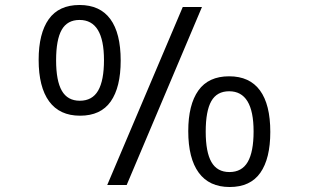

<svg xmlns="http://www.w3.org/2000/svg" viewBox="-20 -742 1240 770"><path d="M135 -502Q135 -608 175.5 -665Q216 -722 299 -722Q381 -722 422.5 -665.5Q464 -609 464 -499Q464 -392 424 -335Q384 -278 301 -278Q219 -278 177 -335.5Q135 -393 135 -502ZM397 -501Q397 -662 299 -662Q250 -662 227.5 -622.5Q205 -583 205 -500Q205 -418 228 -378Q251 -338 300 -338Q350 -338 373.5 -378.5Q397 -419 397 -501ZM735 -216Q735 -322 775.5 -379Q816 -436 899 -436Q981 -436 1022.5 -379.5Q1064 -323 1064 -213Q1064 -106 1024 -49Q984 8 901 8Q819 8 777 -49.5Q735 -107 735 -216ZM997 -215Q997 -376 899 -376Q850 -376 827.5 -336.5Q805 -297 805 -214Q805 -132 828 -92Q851 -52 900 -52Q950 -52 973.5 -92.5Q997 -133 997 -215ZM713 -714H790L488 0H410Z"/></svg>

Font: Noto Sans Mono UI
Style: Regular
Weight: 400
Monospace: yes
Designer: Monotype Design team
Foundry: Monotype Imaging Inc.
Version: Version 1.000